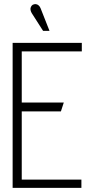

<svg xmlns="http://www.w3.org/2000/svg" viewBox="-20 -907 443 927"><path d="M176 -867Q173 -875 167 -880.5Q161 -886 153.5 -887Q146 -888 138 -884Q132 -880 129 -873Q126 -866 127.5 -858.5Q129 -851 133 -844L188 -758H219ZM41 0H373V-40H85V-369H274L288 -412H85V-659H375V-700H41Z"/></svg>

Font: Advent Pro Light
Style: Regular
Weight: 300
Version: Version 3.000